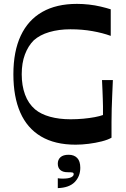

<svg xmlns="http://www.w3.org/2000/svg" viewBox="-20 -733 651 990"><path d="M370 13Q263 13 191.5 -29.5Q120 -72 84.5 -153Q49 -234 49 -350Q49 -468 87 -549Q125 -630 198 -671.5Q271 -713 377 -713Q407 -713 438.5 -709.5Q470 -706 499.5 -699Q529 -692 551 -685V-548Q510 -563 457 -572.5Q404 -582 343 -582Q283 -582 234 -567.5Q185 -553 154 -525Q125 -496 108.5 -452Q92 -408 92 -350Q92 -292 109 -245.5Q126 -199 161 -169Q191 -144 238 -131Q285 -118 344 -118Q378 -118 410 -121Q442 -124 468.5 -129Q495 -134 511 -140Q511 -166 511 -185Q511 -204 510 -223Q509 -242 508.5 -264.5Q508 -287 506 -320H562Q560 -274 558.5 -238.5Q557 -203 556 -171.5Q555 -140 555 -105Q555 -70 555 -23Q536 -12 504.5 -4Q473 4 437.5 8.5Q402 13 370 13ZM278 237V186Q283 187 289.5 187.5Q296 188 303 188Q332 188 346 181.5Q360 175 360 165Q360 158 353.5 156.5Q347 155 328 155Q304 155 291 143.5Q278 132 278 111Q278 90 292 77.5Q306 65 334 65Q362 65 378 81.5Q394 98 394 132Q394 176 365.5 205.5Q337 235 278 237Z"/></svg>

Font: Ojuju SemiBold
Style: Regular
Weight: 600
Designer: Chisaokwu Joboson, Mirko Velimirovic
Foundry: Udi Foundry
Version: Version 1.000